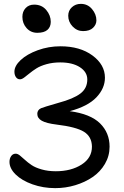

<svg xmlns="http://www.w3.org/2000/svg" viewBox="-20 -974 638 988"><path d="M407.2 -814Q376.5 -814 353.8 -837.6Q331.1 -861.3 331.1 -893.1Q331.1 -919.4 349.9 -936.8Q368.7 -954.1 396 -954.1Q431.2 -954.1 453.6 -927.2Q476.1 -900.4 476.1 -869.1Q476.1 -847.7 458.7 -830.8Q441.4 -814 407.2 -814ZM171.9 -805.2Q138.7 -805.2 116.9 -829.3Q95.2 -853.5 95.2 -887.2Q95.2 -914.6 111.8 -932.4Q128.4 -950.2 155.8 -950.2Q194.8 -950.2 218 -922.6Q241.2 -895 241.2 -861.8Q241.2 -835.4 224.1 -820.3Q207 -805.2 171.9 -805.2ZM264.2 -5.9Q202.1 -5.9 147.2 -25.4Q92.3 -44.9 60.5 -76.2Q28.8 -107.4 28.8 -141.1Q28.8 -158.2 37.4 -170.7Q45.9 -183.1 61 -183.1Q70.8 -183.1 82.5 -173.8Q94.2 -164.6 108.6 -151.1Q123 -137.7 142.6 -124.5Q162.1 -111.3 194.6 -102.1Q227.1 -92.8 267.1 -92.8Q346.2 -92.8 399.9 -127.2Q453.6 -161.6 453.1 -220.2Q452.1 -271 412.1 -295.9Q372.1 -320.8 271 -333Q218.8 -339.4 195.3 -352.5Q171.9 -365.7 171.9 -388.2Q171.9 -407.7 190.9 -417Q201.2 -421.9 280.8 -444.8Q357.4 -465.3 393.3 -492.4Q429.2 -519.5 429.2 -564.9Q429.2 -603.5 391.1 -628.2Q353 -652.8 290 -652.8Q251.5 -652.8 219.5 -643.8Q187.5 -634.8 167.5 -622.1Q147.5 -609.4 132.1 -596.7Q116.7 -584 104.5 -575Q92.3 -565.9 83 -565.9Q69.8 -565.9 62 -577.1Q54.2 -588.4 54.2 -605Q54.2 -634.8 86.4 -665Q118.7 -695.3 174.3 -715.6Q230 -735.8 291 -735.8Q391.6 -735.8 455.8 -688.5Q520 -641.1 520 -574.2Q520 -519.5 476.1 -473.1Q432.1 -426.8 338.9 -401.9Q445.8 -387.7 494.9 -339.1Q543.9 -290.5 543.9 -219.2Q543.9 -171.4 520 -130.6Q496.1 -89.8 456.8 -63Q417.5 -36.1 367.4 -21Q317.4 -5.9 264.2 -5.9Z"/></svg>

Font: Shantell Sans Bouncy
Style: Regular
Weight: 400
Designer: Stephen Nixon, Anya Danilova, Shantell Martin
Foundry: Arrow Type
Version: Version 1.006;[9816181b4]